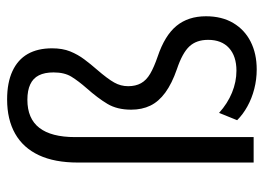

<svg xmlns="http://www.w3.org/2000/svg" viewBox="-124 -630 763 556"><g transform="rotate(-90 258.0 -352.5)"><path d="M334.4 8.9Q305.4 8.9 277.9 1.8Q250.4 -5.3 227.4 -18.1Q204.3 -30.8 187.4 -47.8L208.6 -100.1Q235.7 -75.6 267.1 -62.7Q298.5 -49.8 330.8 -49.8Q372.8 -49.8 396.5 -71.3Q420.1 -92.9 420.1 -131.8Q420.1 -165.7 401.2 -186Q382.3 -206.4 335.3 -222.2Q293.5 -236.7 267.4 -255.8Q241.2 -275 229.6 -299.2Q217.9 -323.4 217.9 -354.5Q217.9 -395.4 234.7 -423.4Q251.4 -451.4 280 -483.6Q300.7 -507.2 313.2 -527.4Q325.8 -547.7 325.8 -579.3Q325.8 -605.3 317.3 -622Q308.9 -638.7 291.2 -646.9Q273.6 -655.2 246.6 -655.2Q192 -655.2 165.3 -620.6Q138.5 -586.1 138.5 -517.1V0H64.8V-509.1Q64.8 -576.3 86 -621.7Q107.2 -667.2 148.3 -690.6Q189.3 -713.9 247.7 -713.9Q296.1 -713.9 329.4 -698.5Q362.7 -683.1 379.2 -654.2Q395.6 -625.3 395.6 -583.8Q395.6 -553.5 386.6 -531.2Q377.5 -508.9 363.6 -490.4Q349.8 -471.9 334.2 -454.1Q307 -422.6 296.5 -403.7Q285.9 -384.9 285.9 -363.4Q285.9 -341.7 294.5 -326.2Q303.1 -310.6 322.1 -299.5Q341.1 -288.4 371.8 -277.9Q432.9 -257.3 460.7 -223.3Q488.4 -189.3 488.4 -138.1Q488.4 -92 468.9 -59.1Q449.3 -26.1 414.7 -8.6Q380.1 8.9 334.4 8.9Z"/></g></svg>

Font: Nunito Sans 12pt ExtraLight Condensed
Style: Regular
Weight: 200
Width: 3
Version: Version 3.101;gftools[0.9.27]